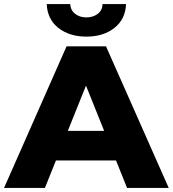

<svg xmlns="http://www.w3.org/2000/svg" viewBox="-34 -929 854 949"><path d="M-14 0 295 -700H490L800 0H594L352 -603H430L188 0ZM155 -136 206 -282H548L599 -136ZM393 -748Q309 -748 254.5 -791Q200 -834 197 -909H313Q315 -878 337.5 -860.5Q360 -843 393 -843Q426 -843 449 -860.5Q472 -878 473 -909H589Q586 -834 531.5 -791Q477 -748 393 -748Z"/></svg>

Font: MOST Montserrat ExtraBold
Style: Regular
Weight: 800
Designer: Julieta Ulanovsky
Foundry: Julieta Ulanovsky
Version: Version 8.000;March 11, 2024;FontCreator 15.0.0.2926 64-bit